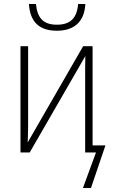

<svg xmlns="http://www.w3.org/2000/svg" viewBox="-20 -759 562 956"><path d="M263 -606C349 -606 400 -650 405 -739H369C363 -667 329 -636 263 -636C198 -636 166 -667 159 -739H124C130 -647 178 -606 263 -606ZM393 177H433L505 -35H441V-529H394L118 -50C119 -82 120 -108 120 -142V-529H82V0H128L405 -480C404 -448 404 -420 404 -388V0H458Z"/></svg>

Font: Noto Sans SemiCondensed ExtraLight
Style: Regular
Weight: 200
Width: 4
Designer: Monotype Design Team
Foundry: Monotype Imaging Inc.
Version: Version 2.013